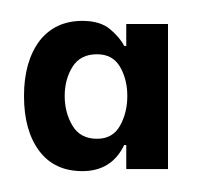

<svg xmlns="http://www.w3.org/2000/svg" viewBox="-20 -551 194 184"><path d="M18 -512Q33 -531 59 -531Q76 -531 85.5 -523Q95 -515 99 -507H101V-528H141V-389H101V-412H99Q87 -387 59 -387Q32 -387 17.5 -406.5Q3 -426 3 -459Q3 -492 18 -512ZM42 -459Q42 -443 49.5 -430.5Q57 -418 73 -418Q88 -418 95 -430.5Q102 -443 102 -459Q102 -475 95 -487Q88 -499 73 -499Q57 -499 49.5 -487Q42 -475 42 -459Z"/></svg>

Font: Lopes Sans
Style: Regular
Weight: 400
Designer: Gabriel Lam, Diego Maldonado
Foundry: TypeRant, Foresti Design
Version: Version 4.000